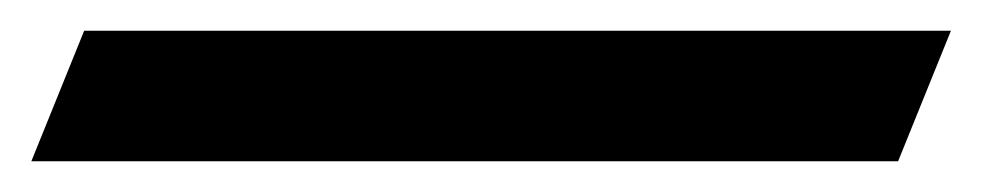

<svg xmlns="http://www.w3.org/2000/svg" viewBox="-74 -5 639 125"><path d="M-19.2 15 -53.6 100H510.7L545.1 15Z"/></svg>

Font: Hussar
Style: BdWideOblFour
Weight: 700
Foundry: Cannot Into Space Fonts
Version: Version 2.00